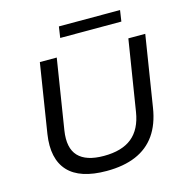

<svg xmlns="http://www.w3.org/2000/svg" viewBox="-125 -994 1079 1119"><g transform="rotate(-15 414.5 -434.0)"><path d="M382 9Q302 9 244 -10Q186 -29 151 -67Q116 -105 104 -160.5Q92 -216 103 -288L169 -705H271L204 -283Q188 -180 235 -130Q282 -80 389 -80Q498 -80 558.5 -129Q619 -178 635 -279L703 -705H805L737 -277Q722 -181 677.5 -117.5Q633 -54 559 -22.5Q485 9 382 9ZM320 -810 330 -877H699L689 -810Z"/></g></svg>

Font: Nunito Sans 10pt SemiExpanded Medium
Style: Italic
Weight: 500
Width: 6
Italic angle: -9°
Designer: Vernon Adams
Foundry: Vernon Adams
Version: Version 3.101;gftools[0.9.27]